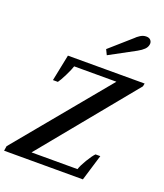

<svg xmlns="http://www.w3.org/2000/svg" viewBox="-198 -1096 1033 1209"><g transform="rotate(20 318.5 -491.0)"><path d="M360 -821 503 -947Q512 -957 531 -969.5Q550 -982 571 -982Q590 -982 599.5 -972Q609 -962 609 -948Q609 -943 608 -940Q605 -923 590.5 -908.5Q576 -894 549 -879L377 -786ZM-20 -32 491 -650H208Q201 -627 179.5 -583.5Q158 -540 145 -523H112L148 -700H662L658 -680L141 -49H449Q457 -75 482 -116.5Q507 -158 524 -175H556L503 0H-25Z"/></g></svg>

Font: Trirong
Style: Bold Italic
Weight: 700
Italic angle: -12°
Designer: Katatrad Team
Foundry: CadsonDemak
Version: Version 1.001